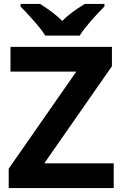

<svg xmlns="http://www.w3.org/2000/svg" viewBox="-20 -951 619 971"><path d="M555 0V-125H204L546 -616V-714H33V-589H366L24 -98V0ZM508 -918V-931H409C360 -902 322 -873 295 -845C268 -872 231 -901 183 -931H84V-918C123 -878 150 -847 168 -826C186 -805 200 -786 209 -771H383C411 -816 466 -876 508 -918Z"/></svg>

Font: Passageway
Style: Regular
Weight: 700
Foundry: Ascender Corporation
Version: Version 1.11